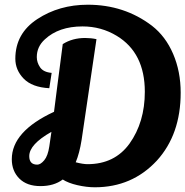

<svg xmlns="http://www.w3.org/2000/svg" viewBox="-20 -785 786 814"><path d="M45 -536Q45 -643 138 -704Q231 -765 352 -765Q507 -765 624 -676Q682 -631 714 -556.5Q746 -482 746 -392Q746 -215 645 -104Q540 9 382 9Q347 9 308 0Q269 -9 246 -24Q209 4 151.5 4Q94 4 62 -28Q30 -60 30 -110Q30 -228 209 -311Q214 -353 223.5 -424.5Q233 -496 238.5 -540Q244 -584 246 -598Q287 -624 341 -624Q366 -624 389 -619L326 -192Q317 -135 301 -97Q332 -89 351 -89Q466 -89 529 -176Q594 -267 594 -396Q594 -561 475 -633Q409 -673 330 -673Q229 -673 170 -618Q136 -587 136 -543Q136 -520 150 -499.5Q164 -479 199 -476L189 -411Q116 -415 80.5 -451.5Q45 -488 45 -536ZM104 -123Q104 -87 138 -87Q152 -87 167.5 -105.5Q183 -124 189 -164L198 -226Q104 -173 104 -123Z"/></svg>

Font: Lily Script One
Style: Regular
Weight: 400
Designer: Julia Petretta
Foundry: Julia Petretta
Version: Version 1.002;PS 001.001;hotconv 1.0.70;makeotf.lib2.5.58329